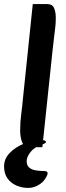

<svg xmlns="http://www.w3.org/2000/svg" viewBox="-44 -715 322 943"><path d="M-24 102Q-24 65 4 36Q32 7 75 -10Q118 -27 161 -27Q170 -27 176 -24.5Q182 -22 182 -18Q182 -16 179 -13Q176 -10 165 -6Q125 7 106 31.5Q87 56 87 76Q87 98 100 108.5Q113 119 133 122Q153 125 174 125Q180 125 185 127.5Q190 130 190 135Q190 145 178 163Q166 182 143 195Q120 208 94 208Q65 208 37.5 196.5Q10 185 -7 161.5Q-24 138 -24 102ZM94 8Q80 8 71.5 -4Q63 -16 59 -35Q55 -54 55 -73Q55 -114 60 -152Q65 -190 69 -234L117 -695H187Q213 -695 221.5 -675.5Q230 -656 230 -629Q230 -605 228 -586Q226 -567 222.5 -540Q219 -513 214 -466L164 8Z"/></svg>

Font: Alkatra
Style: Regular
Weight: 400
Designer: Suman Bhandary
Version: Version 1.100;gftools[0.9.22]